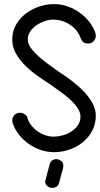

<svg xmlns="http://www.w3.org/2000/svg" viewBox="-20 -746 489 940"><path d="M447 -584Q448 -579 448.5 -576Q449 -573 449 -571Q449 -556 438.5 -544.5Q428 -533 411 -533Q396 -533 388 -539.5Q380 -546 375 -559Q360 -601 322 -625.5Q284 -650 240 -650Q220 -650 198.5 -642.5Q177 -635 158.5 -622.5Q140 -610 128 -592Q116 -574 116 -553Q116 -534 129 -514.5Q142 -495 163.5 -475Q185 -455 212 -435Q239 -415 266 -396Q296 -377 328.5 -352.5Q361 -328 388 -300.5Q415 -273 432 -242Q449 -211 449 -179Q449 -140 432 -107Q415 -74 386.5 -50.5Q358 -27 321 -14Q284 -1 244 -1Q211 -1 179 -12Q147 -23 120 -42Q93 -61 72.5 -87Q52 -113 42 -144Q40 -154 40 -156Q40 -171 50.5 -182.5Q61 -194 78 -194Q90 -194 100.5 -187Q111 -180 115 -169H114Q120 -149 133 -132.5Q146 -116 163.5 -103.5Q181 -91 201.5 -84Q222 -77 243 -77Q263 -77 286 -83Q309 -89 328.5 -101.5Q348 -114 361 -132.5Q374 -151 374 -175Q374 -194 362 -213.5Q350 -233 331 -251.5Q312 -270 289.5 -287Q267 -304 245 -319Q240 -322 230.5 -329.5Q221 -337 220 -337Q220 -337 221 -336Q191 -355 159 -378Q127 -401 100.5 -428Q74 -455 57 -486Q40 -517 40 -553Q40 -593 58.5 -625Q77 -657 106.5 -679.5Q136 -702 172 -714Q208 -726 244 -726Q278 -726 310 -715Q342 -704 369 -685Q396 -666 416.5 -640Q437 -614 448 -583ZM202 138Q202 139 201.5 140Q201 141 201 142Q201 156 212 165Q223 174 236 174Q247 174 256.5 168Q266 162 269 150Q276 122 280.5 107Q285 92 287 84Q289 76 289.5 72.5Q290 69 290 66Q290 48 277.5 40.5Q265 33 256 33Q245 33 235.5 39.5Q226 46 223 59Z"/></svg>

Font: VDS Compensated
Style: Light
Weight: 300
Designer: artmaker
Foundry: artmaker
Version: Version 1.000 2012 initial release